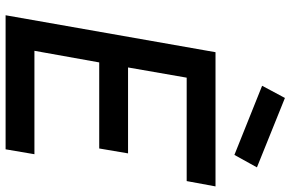

<svg xmlns="http://www.w3.org/2000/svg" viewBox="-196 -842 1038 686"><g transform="rotate(90 323.0 -499.0)"><path d="M533.5 -817.5 286.5 -916.5 330 -998 578 -898ZM257.5 -647 221 -437.5H528L510.5 -334.5H203L161.5 -103H531L513.5 0H34.5L166.5 -750H646L627 -647Z"/></g></svg>

Font: Russisch Sans SemiBold
Style: Italic
Weight: 600
Width: 4
Italic angle: -10°
Designer: Michael Sharanda (font) & Cristiano Sobral (main changes)
Foundry: Michael Sharanda
Version: Version 2.00;September 8, 2020;FontCreator 13.0.0.2681 64-bi